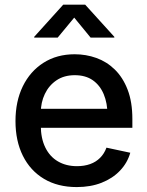

<svg xmlns="http://www.w3.org/2000/svg" viewBox="-20 -779 623 811"><path d="M304.2 11.2Q224.1 11.2 166 -23.4Q107.9 -58.1 76.7 -120.8Q45.4 -183.6 45.4 -267.6Q45.4 -351.1 76.4 -414.6Q107.4 -478 163.8 -513.9Q220.2 -549.8 295.4 -549.8Q343.3 -549.8 387 -534.2Q430.7 -518.6 464.8 -485.4Q499 -452.1 519 -400.4Q539.1 -348.6 539.1 -276.4V-239.3H104V-319.3H483.9L434.1 -293Q434.1 -342.8 418.2 -380.9Q402.3 -418.9 371.8 -440.2Q341.3 -461.4 295.9 -461.4Q250.5 -461.4 218.5 -439.7Q186.5 -418 169.4 -382.1Q152.3 -346.2 152.3 -303.2V-250Q152.3 -194.8 171.4 -156Q190.4 -117.2 224.9 -97.2Q259.3 -77.1 305.2 -77.1Q335.9 -77.1 360.6 -85.9Q385.3 -94.7 402.8 -112.3Q420.4 -129.9 429.7 -155.3L530.3 -133.8Q518.1 -90.8 486.8 -58.1Q455.6 -25.4 409.2 -7.1Q362.8 11.2 304.2 11.2ZM223.6 -620.1H124.5V-623.5L247.1 -759.3H339.8L462.9 -623.5V-620.1H362.8L293.5 -704.6Z"/></svg>

Font: Inter 16pt Medium
Style: Regular
Weight: 500
Version: Version 4.001;git-66647c0bb